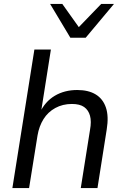

<svg xmlns="http://www.w3.org/2000/svg" viewBox="-20 -957 635 977"><path d="M43 0 155 -705H239L188 -382H182Q209 -440 258.5 -469.5Q308 -499 373 -499Q430 -499 467 -476.5Q504 -454 519 -409.5Q534 -365 523 -298L476 0H391L438 -296Q446 -339 438 -368Q430 -397 408 -412.5Q386 -428 346 -428Q299 -428 261.5 -407.5Q224 -387 201.5 -351Q179 -315 171 -268L128 0ZM338 -765 235 -937H297L381 -819L495 -937H560L416 -765Z"/></svg>

Font: Nunito Sans 10pt
Style: Italic
Weight: 400
Italic angle: -9°
Designer: Vernon Adams
Foundry: Vernon Adams
Version: Version 3.101;gftools[0.9.27]